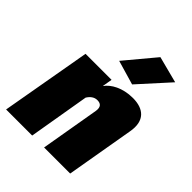

<svg xmlns="http://www.w3.org/2000/svg" viewBox="-237 -790 897 897"><g transform="rotate(45 211.5 -341.5)"><path d="M-41 0H131.3L182.6 -301.8C193.8 -319.8 209.5 -332.5 229.5 -332.5C251.5 -332.5 264.6 -322.3 260.3 -292.5L210 0H382.3L440.4 -336.4C456.1 -420.9 411.1 -457 340.3 -457C272 -457 223.1 -428.2 201.7 -397.5H201.2L209.5 -446.3H37.6ZM292.5 -499 427.7 -648.4 295.9 -682.6 171.9 -534.2Z"/></g></svg>

Font: Roboto Flex Super Cond Black
Style: Italic
Weight: 900
Width: 3
Italic angle: -10°
Designer: Berlow after Robertson
Foundry: Google
Version: Version 3.200;Glyphs 3.3 (3311)